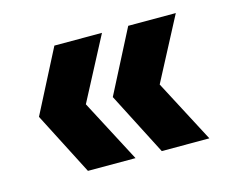

<svg xmlns="http://www.w3.org/2000/svg" viewBox="-62 -531 645 530"><g transform="rotate(-15 260.5 -266.0)"><path d="M341 -87 249 -266 341 -445H477L352 -207V-325L477 -87ZM130 -87 38 -266 130 -445H266L141 -207V-325L266 -87Z"/></g></svg>

Font: SUSE Thin ExtraBold
Style: Regular
Weight: 800
Version: Version 1.000